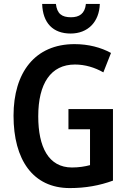

<svg xmlns="http://www.w3.org/2000/svg" viewBox="-20 -949 654 979"><path d="M489 -929H418C413 -879 384 -861 342 -861C295 -861 271 -879 265 -929H195C198 -831 251 -778 340 -778C428 -778 486 -837 489 -929ZM329 -393V-290H439V-107C413 -100 382 -95 347 -95C227 -95 175 -200 175 -356C175 -523 239 -620 362 -620C414 -620 463 -605 507 -580L546 -679C495 -707 431 -724 360 -724C158 -724 49 -579 49 -359C49 -134 148 10 336 10C416 10 488 -3 556 -28V-393Z"/></svg>

Font: Noto Sans Ethiopic Cond SemBd
Style: Regular
Weight: 600
Width: 3
Designer: Monotype Design Team
Foundry: Monotype Imaging Inc.
Version: Version 2.102